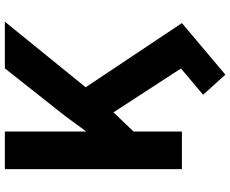

<svg xmlns="http://www.w3.org/2000/svg" viewBox="-98 -670 946 789"><g transform="rotate(-90 374.5 -275.0)"><path d="M210.4 -179.1 182.4 -329.1 294.5 -482 488.5 -727.5H680.3L378.5 -355.5ZM74.4 0V-727.5H228.9V0ZM462.7 178.7 380.1 87.1 488.1 -3.9 279.3 -325 394.5 -419.9 674.6 0Z"/></g></svg>

Font: Inter
Style: Regular
Weight: 400
Designer: Rasmus Andersson
Foundry: rsms
Version: Version 4.000;git-8c9346024